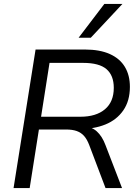

<svg xmlns="http://www.w3.org/2000/svg" viewBox="-20 -957 709 977"><path d="M49 0 161 -705H412Q488 -705 539 -682Q590 -659 615.5 -616.5Q641 -574 641 -515Q641 -444 607.5 -395.5Q574 -347 516 -323.5Q458 -300 384 -301V-314H400Q444 -314 472 -289Q500 -264 517 -218L601 0H517L434 -219Q423 -248 408 -265Q393 -282 371 -290Q349 -298 316 -298H178L131 0ZM189 -363H389Q469 -363 514 -401Q559 -439 559 -510Q559 -573 522 -605Q485 -637 403 -637H232ZM380 -765 511 -937H603L442 -765Z"/></svg>

Font: Nunito Sans 12pt
Style: Italic
Weight: 400
Italic angle: -9°
Designer: Vernon Adams
Foundry: Vernon Adams
Version: Version 3.101;gftools[0.9.27]